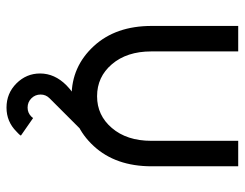

<svg xmlns="http://www.w3.org/2000/svg" viewBox="-101 -439 752 590"><g transform="rotate(90 275.0 -144.0)"><path d="M396.7 167.8 342.8 130.3Q341.8 132.2 338.3 135.7Q326.7 147.2 310.7 147.2Q293.8 147.2 282.2 135.6Q270.5 124 270.5 107.1Q270.5 91.1 282.2 79.5L374.7 -13H301Q263.3 6.5 242.2 27.8Q205.8 64 205.8 108.8Q205.8 150.9 236.3 181.5Q266.8 212 310.7 212Q353.7 212 384.2 181.5Q387.3 178.3 390.8 175.2Q394.3 172 396.7 167.8ZM59.7 -500V-234Q59.7 -123.5 121.7 -56.2Q184.5 12 275.8 12Q366.2 12 429 -56.2Q491 -123.5 491 -234V-500H412.7V-232.7Q412.7 -157.7 373.2 -111.7Q334.5 -66.3 275.8 -66.3Q216.2 -66.3 177.5 -111.7Q138 -157.7 138 -232.7V-500Z"/></g></svg>

Font: Unageo Variable
Style: Regular
Weight: 300
Designer: Richard Sepsi
Foundry: Richard Sepsi
Version: Version 2.200